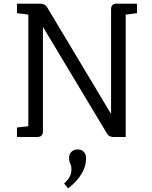

<svg xmlns="http://www.w3.org/2000/svg" viewBox="-20 -750 833 1051"><path d="M73 0V-52L135 -59V-670L73 -678V-730H201Q225 -730 238 -710L588 -126V-699Q588 -730 618 -730H730V-678L668 -670V0H602Q576 0 565 -20L215 -603V-31Q215 0 184 0ZM353 281 331 255Q350 237 360.5 219Q371 201 371 176Q371 159 364.5 145.5Q358 132 358 115Q358 95 370.5 81.5Q383 68 405 68Q427 68 439 81.5Q451 95 451 115Q451 155 434 187.5Q417 220 394.5 243.5Q372 267 353 281Z"/></svg>

Font: Fauna One
Style: Regular
Weight: 400
Designer: Eduardo Rodriguez Tunni
Foundry: Eduardo Rodriguez Tunni
Version: Version 2.001; ttfautohint (v1.8.4.7-5d5b);gftools[0.9.23]